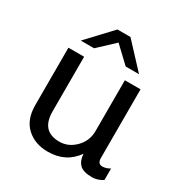

<svg xmlns="http://www.w3.org/2000/svg" viewBox="-168 -853 955 996"><g transform="rotate(30 309.0 -355.0)"><path d="M329 -720 464 -575H384L290 -664L195 -575H115L251 -720ZM172 -511V-184Q172 -65 280 -65Q334 -65 375 -106.5Q416 -148 416 -207V-511H510V-100Q510 -65 538 -65Q560 -65 583 -79V-10Q552 10 520 10Q466 10 444.5 -12Q423 -34 421 -74Q363 10 254 10Q177 10 127.5 -35.5Q78 -81 78 -167V-511Z"/></g></svg>

Font: Chivo
Style: Regular
Weight: 400
Designer: Hector Gatti
Foundry: Omnibus-Type
Version: Version 1.007;PS 001.007;hotconv 1.0.88;makeotf.lib2.5.64775